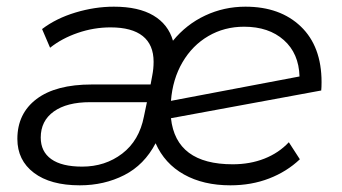

<svg xmlns="http://www.w3.org/2000/svg" viewBox="-20 -550 1023 575"><path d="M943 -304Q943 -288 942 -279L492 -196Q507 -58 677 -58Q729 -58 772 -75Q815 -92 845 -124L878 -73Q839 -36 786 -15.5Q733 5 670 5Q589 5 531 -27.5Q473 -60 446 -121Q412 -56 352 -25.5Q292 5 219 5Q131 5 81.5 -32.5Q32 -70 32 -134Q32 -210 89.5 -253.5Q147 -297 255 -297H431L436 -324Q440 -344 440 -365Q440 -416 407.5 -442Q375 -468 311 -468Q261 -468 213 -451.5Q165 -435 130 -407L106 -463Q148 -495 206 -512.5Q264 -530 321 -530Q395 -530 439.5 -503.5Q484 -477 498 -428Q538 -477 594.5 -503.5Q651 -530 715 -530Q819 -530 881 -470.5Q943 -411 943 -304ZM492 -248 877 -321Q875 -390 830 -430Q785 -470 711 -470Q652 -470 604 -442Q556 -414 526.5 -363.5Q497 -313 492 -248ZM411 -201 420 -244H250Q180 -244 141 -216Q102 -188 102 -138Q102 -96 133.5 -73.5Q165 -51 226 -51Q295 -51 346 -90Q397 -129 411 -201Z"/></svg>

Font: Montserrat Alternates
Style: Italic
Weight: 400
Italic angle: -11.3°
Designer: Julieta Ulanovsky
Foundry: Julieta Ulanovsky
Version: Version 7.200